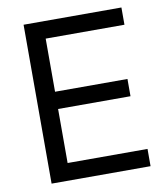

<svg xmlns="http://www.w3.org/2000/svg" viewBox="-80 -767 722 833"><g transform="rotate(-10 281.5 -350.0)"><path d="M80 0H516V-76H164V-314H483V-390H164V-624H511V-700H80Z"/></g></svg>

Font: Meta Space
Style: Regular
Weight: 400
Designer: Meta Pool / Florian Karsten
Foundry: Meta Pool / Florian Karsten
Version: Version 2.000;Glyphs 3.1.1 (3137)